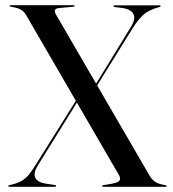

<svg xmlns="http://www.w3.org/2000/svg" viewBox="-20 -720 665 740"><path d="M556.5 -43Q565 -29 574.5 -21.8Q584 -14.5 594.5 -11.5Q605 -8.5 616.5 -6.5Q620 -6 621.2 -5.2Q622.5 -4.5 622.5 -3Q622.5 -1.5 621.5 -0.8Q620.5 0 618.5 0H378.5Q376 0 375 -1Q374 -2 374 -3.5Q374 -5 375.8 -5.8Q377.5 -6.5 381.5 -7Q411.5 -11 425.8 -15.5Q440 -20 442.2 -27.2Q444.5 -34.5 438 -46L81.5 -660.5Q74 -673.5 65.2 -679.8Q56.5 -686 45.8 -689Q35 -692 22 -694Q19 -694.5 18 -695.2Q17 -696 17 -697Q17 -698.5 18.2 -699.2Q19.5 -700 21 -700H263Q265.5 -700 266.5 -699.5Q267.5 -699 267.5 -697.5Q267.5 -696 266.5 -695.2Q265.5 -694.5 262 -694L208 -689Q194.5 -688 192 -681.2Q189.5 -674.5 196 -663.5ZM339 -366 332.5 -368.5 485 -617Q503.5 -647.5 494.5 -665.2Q485.5 -683 457 -688.5L421.5 -693Q419 -693.5 418.2 -694.2Q417.5 -695 417.5 -696.5Q417.5 -697.5 418.5 -698.5Q419.5 -699.5 421.5 -699.5H595.5Q599 -699.5 599 -696.5Q599 -695.5 597.8 -694.2Q596.5 -693 593 -692.5Q551 -681 531 -661.5Q511 -642 493.5 -615ZM290 -360 296.5 -357 125.5 -82Q108 -53.5 115.5 -36Q123 -18.5 154 -12.5L191.5 -7Q194 -6.5 195 -5.8Q196 -5 196 -3.5Q196 -2 195 -1Q194 0 192 0H16Q14.5 0 13.2 -1Q12 -2 12 -3.5Q12 -5 13 -5.8Q14 -6.5 16.5 -6.5Q44.5 -12.5 61 -21.5Q77.5 -30.5 90.5 -46Q103.5 -61.5 119 -87Z"/></svg>

Font: Fraunces 120pt
Style: Regular
Weight: 400
Version: Version 1.000;[b76b70a41]